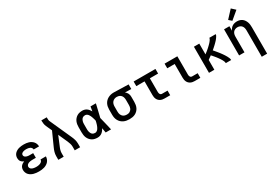

<svg xmlns="http://www.w3.org/2000/svg" viewBox="47 -1935 4706 3311"><g transform="rotate(-30 2400.0 -279.5)"><path d="M297 8Q271 8 245 5.5Q219 3 193.5 -4Q168 -11 145 -23.5Q122 -36 104 -55Q86 -74 76.5 -99.5Q67 -125 67 -151Q67 -171 73 -191Q79 -211 92 -226.5Q105 -242 122.5 -253Q140 -264 159 -272Q142 -279 127.5 -289Q113 -299 102.5 -313Q92 -327 87.5 -344.5Q83 -362 83 -380Q83 -404 91.5 -427.5Q100 -451 117 -468.5Q134 -486 155.5 -498Q177 -510 200.5 -516.5Q224 -523 248.5 -525.5Q273 -528 297 -528Q322 -528 347 -525Q372 -522 395.5 -514.5Q419 -507 440.5 -493.5Q462 -480 478 -461Q494 -442 502.5 -418Q511 -394 511 -369Q511 -369 511 -368Q511 -367 511 -367H404Q404 -367 404 -367Q404 -367 404 -367Q404 -385 393 -400Q382 -415 366 -422.5Q350 -430 332.5 -433Q315 -436 297 -436Q286 -436 274.5 -435Q263 -434 252 -432Q241 -430 230.5 -426Q220 -422 210.5 -415.5Q201 -409 195.5 -399Q190 -389 190 -378Q190 -378 190 -378Q190 -378 190 -378Q190 -366 195.5 -355.5Q201 -345 210.5 -338Q220 -331 231 -327Q242 -323 253.5 -320.5Q265 -318 276.5 -317.5Q288 -317 300 -317H365V-224H300Q287 -224 273.5 -223Q260 -222 246.5 -219.5Q233 -217 220.5 -212Q208 -207 197.5 -199Q187 -191 180.5 -178.5Q174 -166 174 -153Q174 -140 180.5 -128Q187 -116 197.5 -108Q208 -100 220.5 -95.5Q233 -91 245.5 -88.5Q258 -86 271 -85Q284 -84 297 -84Q311 -84 324 -85.5Q337 -87 350 -90Q363 -93 375.5 -98.5Q388 -104 398 -112.5Q408 -121 414 -133.5Q420 -146 420 -159H527Q527 -159 527 -158.5Q527 -158 527 -158Q527 -132 517.5 -106.5Q508 -81 491 -61Q474 -41 450.5 -27Q427 -13 402 -5.5Q377 2 350.5 5Q324 8 297 8Z M683 0V-74Q683 -113 694 -151.5Q705 -190 722 -226L843 -495L790 -611Q778 -639 773.5 -668.5Q769 -698 769 -728V-735H876V-728Q876 -708 877.5 -687.5Q879 -667 888 -649L1078 -226Q1095 -190 1106 -151.5Q1117 -113 1117 -74V0H1010V-74Q1010 -103 1001.5 -132Q993 -161 981 -188L897 -375L820 -189Q814 -175 808.5 -161Q803 -147 799 -132.5Q795 -118 792.5 -103.5Q790 -89 790 -74V0Z M1465 8Q1437 8 1409.5 2.5Q1382 -3 1358 -17.5Q1334 -32 1315.5 -53.5Q1297 -75 1286 -101Q1275 -127 1271 -154.5Q1267 -182 1267 -210V-310Q1267 -338 1271 -365.5Q1275 -393 1286 -419Q1297 -445 1315.5 -466.5Q1334 -488 1358 -502.5Q1382 -517 1409.5 -522.5Q1437 -528 1465 -528Q1488 -528 1510.5 -521Q1533 -514 1551 -500.5Q1569 -487 1583.5 -468.5Q1598 -450 1609 -430Q1613 -453 1617 -475.5Q1621 -498 1624 -520H1731Q1715 -456 1701 -391.5Q1687 -327 1670 -263Q1687 -198 1702 -132Q1717 -66 1733 0H1626Q1622 -23 1618 -46.5Q1614 -70 1610 -94Q1599 -73 1585 -54.5Q1571 -36 1552.5 -21.5Q1534 -7 1511.5 0.5Q1489 8 1465 8ZM1465 -84Q1484 -84 1500.5 -95Q1517 -106 1528 -121.5Q1539 -137 1546.5 -154.5Q1554 -172 1560 -190Q1566 -208 1570.5 -226.5Q1575 -245 1579 -263Q1575 -281 1570 -299Q1565 -317 1559 -334.5Q1553 -352 1545.5 -369Q1538 -386 1527 -401Q1516 -416 1500 -426Q1484 -436 1465 -436Q1451 -436 1436.5 -431.5Q1422 -427 1411 -417.5Q1400 -408 1393 -395Q1386 -382 1381.5 -368Q1377 -354 1375.5 -339.5Q1374 -325 1374 -310V-210Q1374 -195 1375.5 -180.5Q1377 -166 1381.5 -152Q1386 -138 1393 -125Q1400 -112 1411 -102.5Q1422 -93 1436.5 -88.5Q1451 -84 1465 -84Z M2099 8Q2070 8 2040.5 3Q2011 -2 1984 -15Q1957 -28 1935.5 -48.5Q1914 -69 1900 -95.5Q1886 -122 1880.5 -151Q1875 -180 1875 -210V-310Q1875 -338 1880 -366.5Q1885 -395 1897.5 -420.5Q1910 -446 1930 -466.5Q1950 -487 1975 -500.5Q2000 -514 2028 -521Q2056 -528 2084 -528Q2088 -528 2092 -528Q2096 -528 2100 -528L2383 -520V-428L2259 -431Q2273 -421 2284.5 -407.5Q2296 -394 2303.5 -378Q2311 -362 2314 -345Q2317 -328 2317 -310V-210Q2317 -181 2312 -152Q2307 -123 2294 -96.5Q2281 -70 2260 -49Q2239 -28 2213 -15Q2187 -2 2157.5 3Q2128 8 2099 8ZM2099 -84Q2115 -84 2130.5 -87.5Q2146 -91 2159.5 -99.5Q2173 -108 2183.5 -120.5Q2194 -133 2199.5 -147.5Q2205 -162 2207.5 -178Q2210 -194 2210 -210V-310Q2210 -333 2205 -355Q2200 -377 2186.5 -395.5Q2173 -414 2152.5 -424Q2132 -434 2109 -435L2100 -436Q2098 -436 2096 -436Q2094 -436 2092 -436Q2069 -436 2046.5 -426Q2024 -416 2009 -398Q1994 -380 1988 -357Q1982 -334 1982 -310V-210Q1982 -194 1984.5 -177.5Q1987 -161 1993.5 -146.5Q2000 -132 2011 -119.5Q2022 -107 2036 -99Q2050 -91 2066.5 -87.5Q2083 -84 2099 -84Z M2801 0Q2780 0 2759.5 -3.5Q2739 -7 2720.5 -16Q2702 -25 2687 -40Q2672 -55 2663 -74Q2654 -93 2650.5 -113.5Q2647 -134 2647 -155V-428H2483V-520H2917V-428H2753V-155Q2753 -144 2755.5 -132.5Q2758 -121 2764 -111.5Q2770 -102 2780 -97Q2790 -92 2801 -92H2911V0Z M3401 0Q3380 0 3359.5 -3.5Q3339 -7 3320.5 -16Q3302 -25 3287 -40Q3272 -55 3263 -74Q3254 -93 3250.5 -113.5Q3247 -134 3247 -155V-428H3099V-520H3353V-155Q3353 -144 3355.5 -132.5Q3358 -121 3364 -111.5Q3370 -102 3380 -97Q3390 -92 3401 -92H3511V0Z M3683 0V-520H3790V-306Q3800 -314 3810 -321.5Q3820 -329 3829.5 -336.5Q3839 -344 3848.5 -352Q3858 -360 3867.5 -368Q3877 -376 3886 -384.5Q3895 -393 3904 -401.5Q3913 -410 3922 -419Q3931 -428 3939.5 -437Q3948 -446 3956 -455.5Q3964 -465 3971 -475Q3978 -485 3984 -496.5Q3990 -508 3990 -520H4117Q4117 -505 4110 -492Q4103 -479 4095 -467Q4087 -455 4078 -443.5Q4069 -432 4059.5 -421.5Q4050 -411 4039.5 -400.5Q4029 -390 4019 -380Q4009 -370 3998 -360Q3987 -350 3976.5 -340.5Q3966 -331 3955 -321.5Q3944 -312 3933 -303Q3948 -286 3962.5 -268.5Q3977 -251 3991.5 -233.5Q4006 -216 4020 -198Q4034 -180 4047 -161.5Q4060 -143 4072.5 -124Q4085 -105 4096 -85Q4107 -65 4116 -44Q4125 -23 4125 0H4018Q4018 -19 4011 -36Q4004 -53 3995 -69.5Q3986 -86 3975.5 -101.5Q3965 -117 3954.5 -132Q3944 -147 3932.5 -161.5Q3921 -176 3909 -190.5Q3897 -205 3885 -219Q3873 -233 3861 -246Q3843 -233 3825.5 -220.5Q3808 -208 3790 -195V0Z M4610 215V-310Q4610 -334 4604.5 -357.5Q4599 -381 4584 -399.5Q4569 -418 4546.5 -427Q4524 -436 4500 -436Q4476 -436 4453.5 -427Q4431 -418 4416 -399.5Q4401 -381 4395.5 -357.5Q4390 -334 4390 -310V0H4283V-520H4390V-431Q4400 -453 4415 -472Q4430 -491 4450.5 -504Q4471 -517 4495 -522.5Q4519 -528 4543 -528Q4569 -528 4595 -521Q4621 -514 4642 -498.5Q4663 -483 4678 -461Q4693 -439 4702 -414Q4711 -389 4714 -362.5Q4717 -336 4717 -310V215ZM4481 -575 4425 -625 4563 -774 4637 -706Z"/></g></svg>

Font: Zed Mono Semibold Extended
Style: Regular
Weight: 600
Width: 7
Monospace: yes
Designer: Belleve Invis
Foundry: Belleve Invis
Version: Version 1.0.0; ttfautohint (v1.8.4)